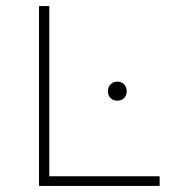

<svg xmlns="http://www.w3.org/2000/svg" viewBox="-20 -615 560 635"><path d="M109 0V-595H143V-32H508V0ZM368 -282Q354.5 -282 345.8 -290.5Q337 -299 337 -313Q337 -327.5 345.8 -336.2Q354.5 -345 368 -345Q381.5 -345 390.2 -336.2Q399 -327.5 399 -313Q399 -299 390.2 -290.5Q381.5 -282 368 -282Z"/></svg>

Font: Encode Sans SC Expanded Thin
Style: Regular
Weight: 250
Width: 7
Designer: Multiple Designers
Foundry: Impallari Type
Version: Version 3.002